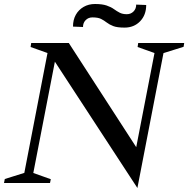

<svg xmlns="http://www.w3.org/2000/svg" viewBox="-44 -915 941 960"><path d="M643 25 221 -621 234 -625 119 -32 106 -56 210 -19 206 0H-24L-20 -20L95 -56L74 -32L197 -668L210 -644L109 -680L112 -700H300L645 -167L634 -163L732 -668L745 -644L644 -680L647 -700H877L874 -681L756 -644L777 -668L648 -1ZM321 -782Q321 -816 335 -841Q349 -866 374 -880.5Q399 -895 431 -895Q467 -895 489 -887.5Q511 -880 525.5 -869.5Q540 -859 554.5 -851.5Q569 -844 590 -844Q610 -844 623.5 -857.5Q637 -871 637 -892L687 -890Q687 -840 656.5 -808.5Q626 -777 579 -777Q542 -777 522.5 -784.5Q503 -792 489.5 -802.5Q476 -813 461 -820.5Q446 -828 418 -828Q398 -828 384.5 -814.5Q371 -801 371 -780Z"/></svg>

Font: Wittgenstein
Style: Italic
Weight: 400
Italic angle: -11°
Designer: Jörg Drees
Foundry: Jörg Drees
Version: Version 1.500